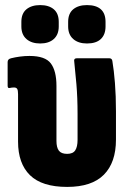

<svg xmlns="http://www.w3.org/2000/svg" viewBox="-20 -727 508 755"><path d="M244 8Q145 8 98 -38Q51 -84 51 -170V-357Q51 -372 47.5 -377.5Q44 -383 35 -383Q30 -383 26.5 -382.5Q23 -382 18 -381Q10 -379 10 -390V-483Q10 -495 24 -498Q40 -502 58.5 -504.5Q77 -507 96 -507Q158 -507 180 -477.5Q202 -448 202 -389V-173Q202 -147 211.5 -134.5Q221 -122 244 -122Q267 -122 276 -136Q285 -150 285 -177V-279Q285 -343 280.5 -395.5Q276 -448 272 -484Q269 -498 283 -498H409Q421 -498 422 -486Q428 -451 432 -400.5Q436 -350 436 -289V-178Q436 -88 388.5 -40Q341 8 244 8ZM138 -556Q104 -556 84 -573.5Q64 -591 64 -623V-641Q64 -674 84 -690.5Q104 -707 138 -707Q172 -707 191.5 -690.5Q211 -674 211 -641V-623Q211 -591 191.5 -573.5Q172 -556 138 -556ZM322 -556Q288 -556 268 -573.5Q248 -591 248 -623V-641Q248 -674 268 -690.5Q288 -707 322 -707Q358 -707 376.5 -690.5Q395 -674 395 -641V-623Q395 -591 376.5 -573.5Q358 -556 322 -556Z"/></svg>

Font: Sofia Sans Condensed Black
Style: Regular
Weight: 900
Designer: Botio Nikoltchev, Ani Petrova
Foundry: lettersoup
Version: Version 4.101